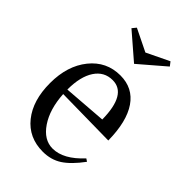

<svg xmlns="http://www.w3.org/2000/svg" viewBox="-192 -682 779 779"><g transform="rotate(45 197.5 -293.0)"><path d="M283.2 -243.2Q281.7 -386.2 200.2 -386.2Q151.9 -386.2 124.5 -344.7Q97.2 -303.2 97.2 -230V-229ZM28.8 -198.2Q28.8 -296.9 79.1 -359.4Q129.4 -421.9 209 -421.9Q281.2 -421.9 320.3 -365Q359.4 -308.1 360.8 -200.2L98.1 -204.1Q103 -121.6 138.4 -69.3Q173.8 -17.1 224.1 -17.1Q285.6 -17.1 349.1 -85.9L360.8 -78.1Q322.3 -25.9 286.9 -2.9Q251.5 20 205.1 20Q124 20 76.4 -39.3Q28.8 -98.6 28.8 -198.2ZM105 -588.9 119.1 -606 214.8 -559.1 312 -606 325.2 -588.9 214.8 -494.1Z"/></g></svg>

Font: Halibut Cnd
Style: Regular
Weight: 400
Width: 3
Designer: Matteo Maggi
Foundry: Collletttivo
Version: Version 3.080 | FøM Fix